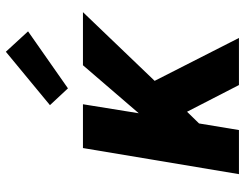

<svg xmlns="http://www.w3.org/2000/svg" viewBox="-108 -708 817 640"><g transform="rotate(-90 300.0 -388.5)"><path d="M39 0 126 -520H272L242 -334L402 -520H579L350 -281L493 0H336L247 -173L208 -133L186 0ZM325 -570 269 -630 447 -777 515 -703Z"/></g></svg>

Font: Iosevka SS04 Hv Ex Obl
Style: Regular
Weight: 900
Width: 7
Italic angle: -9°
Monospace: yes
Designer: Belleve Invis
Foundry: Belleve Invis
Version: Version 19.0.0; ttfautohint (v1.8.4)